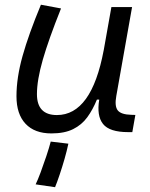

<svg xmlns="http://www.w3.org/2000/svg" viewBox="-20 -547 626 802"><path d="M194.8 10.3Q124.5 10.3 86.7 -30Q48.8 -70.3 48.8 -145Q48.8 -222.2 74.2 -313Q99.6 -403.8 150.9 -527.3L234.9 -511.7Q183.1 -382.3 158.7 -297.4Q134.3 -212.4 134.3 -153.8Q134.3 -66.4 217.8 -66.4Q362.3 -66.4 413.1 -336.9V-336.4L445.3 -517.6H531.7L465.8 -146Q458 -103.5 471.9 -85.9Q485.8 -68.4 528.8 -67.4L545.4 -66.9L532.7 4.9H515.6Q437.5 4.9 410.4 -29.1Q383.3 -63 394.5 -130.9H384.8Q367.7 -88.9 344.5 -57.1Q321.3 -25.4 285.4 -7.6Q249.5 10.3 194.8 10.3ZM210 234.9 128.9 223.1Q137.7 205.1 149.9 172.4Q162.1 139.6 173.8 104.5Q185.5 69.3 191.9 44.4L265.6 53.2Q259.3 83 249.5 117.2Q239.7 151.4 229.2 182.4Q218.8 213.4 210 234.9Z"/></svg>

Font: Cascadia Mono PL SemiLight
Style: Italic
Weight: 350
Italic angle: -10°
Monospace: yes
Designer: Aaron Bell
Foundry: Saja Typeworks
Version: Version 2404.023; ttfautohint (v1.8.4)